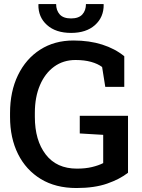

<svg xmlns="http://www.w3.org/2000/svg" viewBox="-20 -922 705 952"><path d="M358.9 10.3Q255.9 10.3 182.4 -34.4Q108.9 -79.1 69.3 -158.4Q29.8 -237.8 29.8 -342.3V-361.3Q29.8 -468.3 69.1 -549.3Q108.4 -630.4 179.2 -675.8Q250 -721.2 344.2 -721.2Q423.3 -721.2 486.8 -700.9Q550.3 -680.7 596.2 -643.1V-491.2H502L486.3 -589.8Q464.8 -606 431.6 -615.2Q398.4 -624.5 354.5 -624.5Q293.9 -624.5 248.5 -591.6Q203.1 -558.6 178 -499.5Q152.8 -440.4 152.8 -362.3V-342.3Q152.8 -226.1 206.8 -156Q260.7 -85.9 361.3 -85.9Q403.8 -85.9 436.3 -93.8Q468.8 -101.6 491.7 -113.3V-253.4L375.5 -260.3V-347.7H614.7V-65.4Q574.2 -33.7 511.5 -11.7Q448.7 10.3 358.9 10.3ZM332.5 -758.8Q256.8 -758.8 213.1 -797.9Q169.4 -836.9 170.4 -898.9L171.4 -901.9H258.3Q258.3 -870.6 276.1 -850.6Q293.9 -830.6 332.5 -830.6Q370.1 -830.6 388.2 -850.3Q406.2 -870.1 406.2 -901.9H493.2L494.1 -898.9Q494.6 -836.9 451.2 -797.9Q407.7 -758.8 332.5 -758.8Z"/></svg>

Font: Roboto Slab Medium
Style: Regular
Weight: 500
Designer: Google
Version: Version 2.001; ttfautohint (v1.8.3)